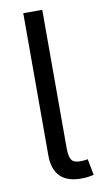

<svg xmlns="http://www.w3.org/2000/svg" viewBox="-85 -768 432 811"><g transform="rotate(-10 131.5 -363.0)"><path d="M198.2 2.9Q136.2 3.4 106 -27.3Q75.7 -58.1 75.7 -117.2V-727.5H157.2V-135.3Q157.2 -97.7 167.5 -83.3Q177.7 -68.8 207 -69.8Q218.3 -69.8 224.6 -70.6Q231 -71.3 236.8 -72.8L250 -3.4Q240.2 -1 226.3 1Q212.4 2.9 198.2 2.9Z"/></g></svg>

Font: V-Inter
Style: Regular-375
Weight: 375
Designer: Rasmus Andersson
Foundry: rsms
Version: Version 4.000;git-4146feb